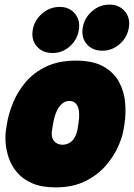

<svg xmlns="http://www.w3.org/2000/svg" viewBox="-20 -788 581 833"><path d="M516 -225Q511 -194 492.5 -152Q474 -110 439 -69.5Q404 -29 350 -2Q296 25 221 25Q161 25 120.5 7.5Q80 -10 55 -39Q30 -68 18.5 -101.5Q7 -135 4.5 -167.5Q2 -200 6 -225L10 -250Q17 -294 36.5 -342Q56 -390 91 -431.5Q126 -473 180 -499Q234 -525 309 -525Q384 -525 429.5 -499Q475 -473 497 -431.5Q519 -390 523 -342Q527 -294 520 -250ZM320 -250Q324 -274 323.5 -292.5Q323 -311 318 -324Q313 -337 303.5 -343.5Q294 -350 281 -350Q268 -350 257 -343.5Q246 -337 236.5 -324Q227 -311 220.5 -292.5Q214 -274 210 -250L206 -225Q203 -210 205 -198Q207 -186 213.5 -177.5Q220 -169 229.5 -164.5Q239 -160 251 -160Q263 -160 274 -164.5Q285 -169 293.5 -177.5Q302 -186 307.5 -198Q313 -210 316 -225ZM208 -558Q165 -558 140 -586.5Q115 -615 122 -658Q129 -700 162.5 -729Q196 -758 239 -758Q281 -758 305 -729Q329 -700 322 -658Q315 -615 282.5 -586.5Q250 -558 208 -558ZM424 -568Q381 -568 356.5 -596.5Q332 -625 339 -668Q346 -710 379 -739Q412 -768 455 -768Q497 -768 521.5 -739Q546 -710 539 -668Q532 -625 499 -596.5Q466 -568 424 -568Z"/></svg>

Font: Winky Sans Black
Style: Italic
Weight: 900
Italic angle: -8.97852°
Designer: Simon Atzbach
Foundry: typofactur
Version: Version 1.205